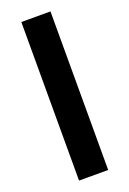

<svg xmlns="http://www.w3.org/2000/svg" viewBox="-144 -791 567 842"><g transform="rotate(-20 140.0 -370.0)"><path d="M208 0V-740H72V0Z"/></g></svg>

Font: Be Vietnam Pro SemiBold
Style: Regular
Weight: 600
Designer: Lam Bao, Tony Le, Vietanh Nguyen
Foundry: Yellow Type Foundry
Version: Version 1.002